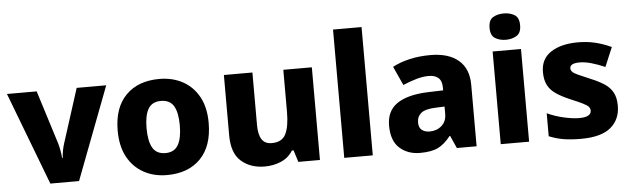

<svg xmlns="http://www.w3.org/2000/svg" viewBox="-49 -945 3721 1133"><g transform="rotate(-5 1812.0 -378.5)"><path d="M209 0 0 -549H176L276 -231Q281 -214 285.5 -189.5Q290 -165 291 -145H295Q296 -166 300.5 -189Q305 -212 311 -230L413 -549H588L379 0Z M1171 -276Q1171 -138 1098.5 -64Q1026 10 900 10Q822 10 761.5 -23.5Q701 -57 666.5 -120.5Q632 -184 632 -276Q632 -412 704.5 -485.5Q777 -559 903 -559Q981 -559 1041.5 -526Q1102 -493 1136.5 -430Q1171 -367 1171 -276ZM803 -276Q803 -199 826 -159.5Q849 -120 902 -120Q954 -120 977 -159.5Q1000 -199 1000 -276Q1000 -352 977 -390.5Q954 -429 901 -429Q849 -429 826 -390.5Q803 -352 803 -276Z M1806 -549V0H1678L1656 -70H1646Q1620 -28 1575 -9Q1530 10 1479 10Q1394 10 1339.5 -38Q1285 -86 1285 -191V-549H1454V-238Q1454 -182 1472.5 -153Q1491 -124 1532 -124Q1593 -124 1615 -169Q1637 -214 1637 -299V-549Z M2119 0H1950V-760H2119Z M2509 -560Q2616 -560 2675 -510Q2734 -460 2734 -364V0H2617L2584 -74H2580Q2545 -29 2506 -9.5Q2467 10 2399 10Q2326 10 2278 -33Q2230 -76 2230 -166Q2230 -253 2291.5 -295.5Q2353 -338 2472 -343L2566 -346V-362Q2566 -402 2545.5 -420Q2525 -438 2489 -438Q2453 -438 2414 -426.5Q2375 -415 2335 -398L2284 -510Q2329 -534 2386 -547Q2443 -560 2509 -560ZM2515 -248Q2452 -246 2427 -225.5Q2402 -205 2402 -170Q2402 -139 2420 -125Q2438 -111 2466 -111Q2508 -111 2537 -136.5Q2566 -162 2566 -206V-250Z M2962 -767Q2998 -767 3025 -751Q3052 -735 3052 -689Q3052 -644 3025 -627.5Q2998 -611 2962 -611Q2924 -611 2897.5 -627.5Q2871 -644 2871 -689Q2871 -735 2897.5 -751Q2924 -767 2962 -767ZM3045 -549V0H2877V-549Z M3585 -166Q3585 -85 3528.5 -37.5Q3472 10 3352 10Q3294 10 3250.5 3Q3207 -4 3163 -22V-158Q3211 -136 3263 -124.5Q3315 -113 3351 -113Q3389 -113 3406 -123Q3423 -133 3423 -151Q3423 -164 3414.5 -174Q3406 -184 3380.5 -196.5Q3355 -209 3305 -230Q3256 -251 3224.5 -273Q3193 -295 3177.5 -325.5Q3162 -356 3162 -402Q3162 -480 3222.5 -519.5Q3283 -559 3383 -559Q3436 -559 3483 -548Q3530 -537 3580 -514L3532 -400Q3491 -418 3452.5 -429Q3414 -440 3383 -440Q3325 -440 3325 -410Q3325 -399 3333.5 -389.5Q3342 -380 3366.5 -369Q3391 -358 3438 -338Q3485 -319 3518 -297.5Q3551 -276 3568 -245Q3585 -214 3585 -166Z"/></g></svg>

Font: Noto Sans Sinhala ExtraBold
Style: Regular
Weight: 800
Designer: Jelle Bosma - Monotype Design Team
Foundry: Monotype Imaging Inc.
Version: Version 2.006; ttfautohint (v1.8.4.7-5d5b)